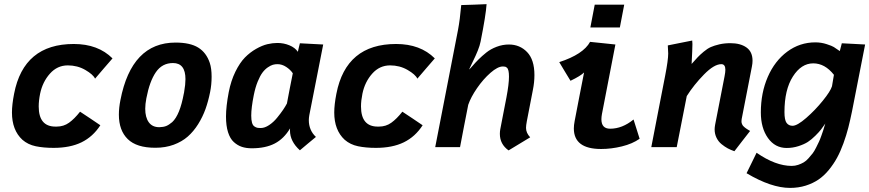

<svg xmlns="http://www.w3.org/2000/svg" viewBox="-20 -709 4188 925"><path d="M173.3 -257.8Q166.5 -224.1 166.5 -196.3Q166.5 -99.1 247.1 -99.1H252.9Q286.6 -99.1 312.5 -117.7Q338.4 -136.2 365.7 -170.9Q382.3 -160.2 414.8 -138.4Q447.3 -116.7 463.4 -105.5Q427.7 -50.3 372.8 -23.4Q317.9 3.4 238.3 3.4Q189.9 3.4 152.3 -4.4Q114.7 -12.2 87.9 -35.6Q37.6 -82 37.6 -167Q37.6 -204.6 47.9 -257.3Q94.2 -497.1 335.4 -497.1Q452.6 -497.1 522 -427.7Q507.8 -411.6 479.7 -378.9Q451.7 -346.2 438 -330.1Q428.7 -350.1 390.9 -372.1Q353 -394 306.6 -394Q255.9 -394 220.5 -354.2Q185.1 -314.5 173.3 -257.8Z M809.6 -120.6Q846.7 -154.8 865.7 -258.8Q866.2 -260.3 866.7 -262.7Q867.2 -265.1 867.2 -266.6Q873.5 -302.2 873.5 -327.6Q873.5 -405.3 813.5 -405.3Q761.2 -405.3 731 -361.3Q700.7 -317.4 685.1 -235.4Q679.7 -207 679.7 -185.1Q679.7 -143.6 696.8 -119.9Q713.9 -96.2 747.6 -96.2Q767.1 -96.7 780.3 -101.8Q793.5 -106.9 809.6 -120.6ZM728 2.9Q638.2 2.9 595.5 -38.8Q552.7 -80.6 552.7 -156.7Q552.7 -189.5 560.1 -226.6Q613.8 -503.9 825.7 -503.9Q896 -503.9 935.1 -479.7Q974.1 -455.6 990.7 -405.8Q999.5 -379.4 999.5 -339.4Q999.5 -300.8 992.2 -265.1Q983.4 -221.2 970 -183.6Q956.5 -146 934.6 -110.8Q912.6 -75.7 884.5 -51Q856.4 -26.4 816.7 -11.7Q776.9 2.9 729 2.9Z M1202.6 -250.5Q1190.4 -189.5 1190.4 -151.9Q1190.4 -130.9 1194.1 -117.9Q1197.8 -105 1205.6 -99.9Q1213.4 -94.7 1219.5 -93.5Q1225.6 -92.3 1236.8 -92.3Q1255.4 -92.3 1276.6 -106.4Q1297.9 -120.6 1314.9 -141.6Q1332 -162.6 1343.8 -179.9Q1355.5 -197.3 1362.3 -210.4Q1366.7 -234.9 1376.2 -283.4Q1385.7 -332 1390.6 -356Q1378.9 -373.5 1358.6 -386.7Q1338.4 -399.9 1316.9 -399.9Q1305.7 -399.9 1294.9 -397Q1284.2 -394 1270.3 -384.5Q1256.3 -375 1244.6 -359.4Q1232.9 -343.8 1221.4 -315.7Q1210 -287.6 1202.6 -250.5ZM1470.2 -154.3Q1467.8 -140.6 1467.8 -130.4Q1467.8 -81.5 1502 -49.3Q1488.8 -38.6 1463.1 -17.1Q1437.5 4.4 1424.8 15.1Q1377 -27.8 1377 -80.6Q1377 -86.9 1377.4 -90.3Q1347.7 -40.5 1303.5 -17.6Q1259.3 5.4 1192.9 5.4Q1166 5.4 1145.3 -1.5Q1124.5 -8.3 1106.4 -24.7Q1088.4 -41 1078.6 -72Q1068.8 -103 1068.8 -147.5Q1068.8 -195.8 1082 -265.1Q1092.8 -320.3 1114 -363.5Q1135.3 -406.7 1159.9 -431.9Q1184.6 -457 1213.9 -473.6Q1243.2 -490.2 1268.1 -496.1Q1293 -502 1316.4 -502Q1347.2 -502 1374.3 -490.7Q1401.4 -479.5 1415 -459.5Q1416.5 -466.3 1419.7 -480Q1422.9 -493.7 1424.8 -500.5L1537.1 -494.6Q1525.9 -438 1503.7 -324.5Q1481.4 -210.9 1470.2 -154.3Z M1726.1 -257.8Q1719.2 -224.1 1719.2 -196.3Q1719.2 -99.1 1799.8 -99.1H1805.7Q1839.4 -99.1 1865.2 -117.7Q1891.1 -136.2 1918.5 -170.9Q1935.1 -160.2 1967.5 -138.4Q2000 -116.7 2016.1 -105.5Q1980.5 -50.3 1925.5 -23.4Q1870.6 3.4 1791 3.4Q1742.7 3.4 1705.1 -4.4Q1667.5 -12.2 1640.6 -35.6Q1590.3 -82 1590.3 -167Q1590.3 -204.6 1600.6 -257.3Q1647 -497.1 1888.2 -497.1Q2005.4 -497.1 2074.7 -427.7Q2060.5 -411.6 2032.5 -378.9Q2004.4 -346.2 1990.7 -330.1Q1981.4 -350.1 1943.6 -372.1Q1905.8 -394 1859.4 -394Q1808.6 -394 1773.2 -354.2Q1737.8 -314.5 1726.1 -257.8Z M2547.4 -276.4Q2542.5 -251 2532.7 -200.4Q2522.9 -149.9 2518.1 -125Q2514.2 -104.5 2514.2 -92.8Q2514.2 -68.8 2534.2 -47.4L2430.2 15.6Q2388.2 -14.2 2388.2 -64Q2388.2 -75.7 2390.1 -85.9Q2395 -111.8 2405 -163.1Q2415 -214.4 2419.9 -239.7Q2432.1 -304.2 2432.1 -339.8Q2432.1 -356.9 2429.7 -367.7Q2427.2 -378.4 2422.4 -382.6Q2417.5 -386.7 2413.8 -387.7Q2410.2 -388.7 2403.8 -388.7H2402.3Q2377.9 -388.7 2343 -358.2Q2308.1 -327.6 2278.3 -284.4Q2248.5 -241.2 2235.8 -204.1Q2229 -170.4 2215.8 -102.1Q2202.6 -33.7 2196.3 0H2076.7Q2180.7 -533.7 2186.5 -564.5Q2195.8 -613.3 2202.1 -684.6Q2222.2 -685.1 2262.9 -686.5Q2303.7 -688 2324.2 -689Q2320.8 -636.2 2295.4 -508.8Q2291.5 -489.3 2282 -465.6Q2272.5 -441.9 2258.3 -413.1Q2244.1 -384.3 2239.7 -374Q2244.1 -377 2256.6 -391.6Q2269 -406.2 2285.4 -422.6Q2301.8 -439 2322.8 -455.8Q2343.8 -472.7 2372.6 -483.6Q2401.4 -494.6 2431.6 -494.6Q2484.4 -494.6 2519.5 -458Q2554.7 -421.4 2554.7 -347.2Q2554.7 -312.5 2547.4 -276.4Z M2845.2 -686.5H2987.3L2966.3 -576.7H2824.2ZM2822.8 -507.3Q2843.3 -504.9 2884 -501Q2924.8 -497.1 2944.8 -494.6L2879.9 -159.2Q2877.4 -145.5 2877.4 -134.3Q2877.4 -88.9 2919.4 -88.9Q2978 -88.9 3032.2 -133.3Q3037.1 -117.7 3046.9 -86.9Q3056.6 -56.2 3061.5 -40.5Q3026.9 -16.1 2976.1 -3.7Q2925.3 8.8 2876 8.8Q2744.6 8.8 2744.6 -90.3Q2744.6 -105.5 2748.5 -126Q2755.9 -165 2771 -242.9Q2786.1 -320.8 2793.9 -359.9Q2777.3 -343.3 2728.5 -319.8Q2719.2 -334.5 2701.2 -364.7Q2683.1 -395 2674.3 -409.7Q2790 -447.3 2822.8 -507.3Z M3312 -400.9Q3330.6 -421.9 3341.1 -433.1Q3351.6 -444.3 3369.9 -459.7Q3388.2 -475.1 3404.8 -482.4Q3421.4 -489.7 3445.8 -495.4Q3470.2 -501 3499 -501Q3547.4 -501 3576.4 -480.2Q3605.5 -459.5 3605.5 -416.5Q3605.5 -403.3 3602.5 -388.7Q3594.2 -346.2 3577.9 -262.2Q3561.5 -178.2 3553.2 -135.7Q3552.2 -131.8 3552.2 -125.5Q3552.2 -121.6 3552.7 -117.9Q3553.2 -114.3 3554.9 -111.1Q3556.6 -107.9 3557.9 -105.5Q3559.1 -103 3562.5 -100.1Q3565.9 -97.2 3567.4 -95.5Q3568.8 -93.8 3573.5 -90.8Q3578.1 -87.9 3579.6 -86.7Q3581.1 -85.4 3586.7 -82.3Q3592.3 -79.1 3593.8 -78.1Q3581.1 -62 3555.9 -29.5Q3530.8 2.9 3518.1 19.5Q3501 13.7 3486.3 5.9Q3471.7 -2 3456.3 -14.4Q3440.9 -26.9 3431.9 -45.4Q3422.9 -64 3422.9 -85.9Q3422.9 -95.2 3425.3 -108.4L3470.7 -341.3Q3474.6 -360.8 3474.6 -373Q3474.6 -399.9 3455.1 -399.9Q3420.4 -399.9 3371.6 -350.1Q3322.8 -300.3 3288.6 -246.1L3240.2 0H3117.7Q3128.9 -57.6 3151.1 -172.6Q3173.3 -287.6 3184.6 -344.7Q3199.2 -419.9 3199.2 -451.2Q3199.2 -459 3197.3 -490.2Q3216.8 -494.1 3256.1 -502Q3295.4 -509.8 3314.9 -513.7Q3315.9 -508.8 3315.9 -496.6Q3315.9 -475.1 3312 -400.9Z M3759.3 -168.9Q3759.3 -130.9 3769.5 -116.9Q3779.8 -103 3798.3 -103Q3820.8 -103 3864.3 -140.9Q3907.7 -178.7 3944.3 -224.1Q3981 -269.5 3988.3 -293.5Q3989.7 -302.7 3992.9 -321Q3996.1 -339.4 3997.6 -348.6Q3954.1 -403.8 3897.9 -403.8Q3840.3 -403.8 3799.8 -340.3Q3759.3 -276.9 3759.3 -168.9ZM4147.9 -494.6 4085 -173.8Q4076.2 -130.4 4066.9 -94Q4057.6 -57.6 4043.5 -18.6Q4029.3 20.5 4012.7 51Q3996.1 81.5 3973.1 109.6Q3950.2 137.7 3923.3 156Q3896.5 174.3 3861.6 185.3Q3826.7 196.3 3786.1 196.3Q3695.8 196.3 3576.7 125.5Q3585 108.9 3601.1 75.9Q3617.2 43 3625 26.9Q3716.3 90.3 3794.4 90.3Q3810.5 90.3 3825.4 85.2Q3840.3 80.1 3852.1 73.2Q3863.8 66.4 3875.5 53.2Q3887.2 40 3895 30Q3902.8 20 3911.9 1.7Q3920.9 -16.6 3925.5 -26.1Q3930.2 -35.6 3937.3 -55.7Q3944.3 -75.7 3946.3 -81.8Q3948.2 -87.9 3953.6 -106Q3955.1 -111.3 3956.1 -113.8Q3944.3 -96.7 3935.5 -85.2Q3926.8 -73.7 3908.2 -55.2Q3889.6 -36.6 3871.8 -25.1Q3854 -13.7 3826.7 -4.9Q3799.3 3.9 3770 3.9Q3713.9 3.9 3679.7 -44.2Q3645.5 -92.3 3645.5 -167.5Q3645.5 -261.7 3679 -338.6Q3712.4 -415.5 3772.7 -460.2Q3833 -504.9 3908.2 -504.9Q3936.5 -504.9 3962.6 -496.3Q3988.8 -487.8 3997.1 -482.4Q4005.4 -477.1 4025.9 -462.9Q4027.3 -470.7 4035.6 -500.5Q4054.7 -499.5 4091.8 -497.6Q4128.9 -495.6 4147.9 -494.6Z"/></svg>

Font: Fantasque Sans Mono
Style: Bold Italic
Weight: 700
Italic angle: -11°
Monospace: yes
Designer: Jany Belluz
Version: Version 1.7.1